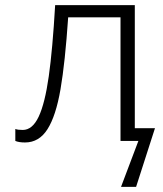

<svg xmlns="http://www.w3.org/2000/svg" viewBox="-20 -552 640 752"><path d="M587 -50 513 180H454L522 0H467H452V-484H247Q235 -307 217 -202.5Q199 -98 166 -46Q133 6 78 6Q54 6 40 0V-47Q49 -43 69 -43Q107 -43 131.5 -95Q156 -147 171 -253Q186 -359 196 -532H508V-50Z"/></svg>

Font: Noto Sans Mono UI Light
Style: Regular
Weight: 300
Monospace: yes
Designer: Monotype Design team
Foundry: Monotype Imaging Inc.
Version: Version 1.000